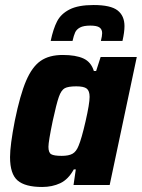

<svg xmlns="http://www.w3.org/2000/svg" viewBox="-20 -737 565 765"><path d="M20 -111Q20 -158 39 -256Q60 -359 84 -415Q108 -471 142 -494.5Q176 -518 230 -518Q282 -518 312.5 -504Q343 -490 354 -454H363L381 -510H525L417 0H273L282 -62H274Q252 -22 220 -7Q188 8 148 8Q80 8 50 -18Q20 -44 20 -111ZM293 -156Q305 -184 321 -254Q337 -324 337 -351Q337 -375 325.5 -384Q314 -393 284 -393Q252 -393 238 -385.5Q224 -378 214.5 -351Q205 -324 190 -255Q173 -173 173 -152Q173 -129 184 -122.5Q195 -116 226 -116Q254 -116 269 -124.5Q284 -133 293 -156ZM476 -633Q476 -609 468 -574H382Q387 -594 387 -605Q387 -620 376.5 -627.5Q366 -635 340 -635Q313 -635 299 -627.5Q285 -620 279.5 -608Q274 -596 269 -574H182Q192 -622 207.5 -652Q223 -682 257.5 -699.5Q292 -717 353 -717Q421 -717 448.5 -695.5Q476 -674 476 -633Z"/></svg>

Font: Saira Semi Condensed
Style: Bold Italic
Weight: 700
Width: 4
Italic angle: -12°
Designer: Hector Gatti with collaboration of the Omnibus-Type team
Foundry: Omnibus-Type
Version: Version 1.001; ttfautohint (v1.8)